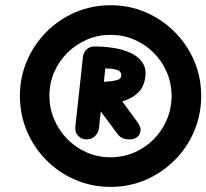

<svg xmlns="http://www.w3.org/2000/svg" viewBox="-20 -1178 808 752"><path d="M319 -632Q300.5 -632 286.8 -645.2Q273 -658.5 275 -681.5L305 -956Q307 -973.5 319.5 -984.8Q332 -996 350.5 -996Q372 -996 385.5 -981.8Q399 -967.5 396 -944L367.5 -675Q364.5 -656.5 351.5 -644.2Q338.5 -632 319 -632ZM488 -632Q472.5 -632 461 -636.8Q449.5 -641.5 442.5 -650.5L335 -794.5H449L521 -696Q526.5 -687 529.5 -678Q532.5 -669 528.5 -658Q525 -645.5 513.8 -638.8Q502.5 -632 488 -632ZM361 -770 359.5 -857Q372 -857 394 -858Q416 -859 434.8 -863.5Q453.5 -868 454.5 -879Q456.5 -891.5 448.8 -898.5Q441 -905.5 418.8 -908.2Q396.5 -911 355.5 -910.5L350.5 -996Q386.5 -996 423 -990.5Q459.5 -985 489.2 -971.8Q519 -958.5 536 -935.8Q553 -913 549.5 -879Q544.5 -836.5 519.8 -814Q495 -791.5 462.8 -782.2Q430.5 -773 402 -771.5Q373.5 -770 361 -770ZM413 -446Q339.5 -446 275 -473.8Q210.5 -501.5 161.8 -550.5Q113 -599.5 85.5 -664.2Q58 -729 58 -802.5Q58 -875.5 85.5 -939.8Q113 -1004 161.8 -1053Q210.5 -1102 275 -1129.8Q339.5 -1157.5 413 -1157.5Q486.5 -1157.5 550.8 -1129.8Q615 -1102 664 -1053Q713 -1004 740.5 -939.8Q768 -875.5 768 -802.5Q768 -729 740.5 -664.2Q713 -599.5 664 -550.5Q615 -501.5 550.8 -473.8Q486.5 -446 413 -446ZM413 -562Q462 -562 505.2 -580.5Q548.5 -599 581.5 -632Q614.5 -665 633.2 -708.8Q652 -752.5 652 -802.5Q652 -852 633.2 -895.5Q614.5 -939 581.5 -971.8Q548.5 -1004.5 505.2 -1023Q462 -1041.5 413 -1041.5Q363.5 -1041.5 320.2 -1022.8Q277 -1004 244 -971.2Q211 -938.5 192.2 -895.2Q173.5 -852 173.5 -802.5Q173.5 -754 192 -710.8Q210.5 -667.5 243 -634Q275.5 -600.5 319.2 -581.2Q363 -562 413 -562Z"/></svg>

Font: Edu SA Hand Cursive
Style: Regular
Weight: 400
Designer: Tina and Corey Anderson, Eben Sorkin, Mirko Velimirovic
Foundry: Google for Education
Version: Version 2.000